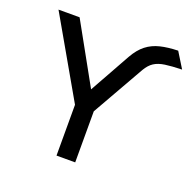

<svg xmlns="http://www.w3.org/2000/svg" viewBox="-125 -844 996 975"><g transform="rotate(20 373.0 -356.0)"><path d="M278 0V-274.5L34 -700H148L328 -376L451 -596.5Q476.5 -641.5 508 -666Q539.5 -690.5 580.8 -700.5Q622 -710.5 676.5 -712L728 -628.5Q673 -627 637.5 -622Q602 -617 579.2 -602.2Q556.5 -587.5 539 -557.5L379 -276V0Z"/></g></svg>

Font: Overpass Medium
Style: Regular
Weight: 500
Designer: Delve Withrington, Dave Bailey, Thomas Jockin
Foundry: Delve Fonts LLC
Version: Version 4.000